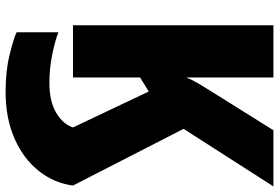

<svg xmlns="http://www.w3.org/2000/svg" viewBox="-175 -579 994 684"><g transform="rotate(90 322.0 -237.0)"><path d="M308 240Q233 240 176 226Q119 212 95 201V52Q126 64 175 74Q224 84 275 84Q341 84 381.5 60Q422 36 434 0L306 -270L256 -239V0H70V-714H256V-404Q265 -426 279 -449.5Q293 -473 307 -495L444 -714H644L439 -394L641 0Q632 68 588.5 122.5Q545 177 473 208.5Q401 240 308 240Z"/></g></svg>

Font: Noto Sans SemiCondensed Black
Style: Regular
Weight: 900
Width: 4
Designer: Monotype Design Team
Foundry: Monotype Imaging Inc.
Version: Version 2.013; ttfautohint (v1.8.4.7-5d5b)